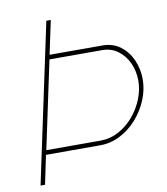

<svg xmlns="http://www.w3.org/2000/svg" viewBox="-80 -778 735 845"><g transform="rotate(-10 287.0 -355.0)"><path d="M184 -710H204L172 -560H408Q455 -560 488.5 -534.5Q522 -509 539.5 -468.5Q557 -428 557 -383Q557 -337 538.5 -292Q520 -247 487.5 -210Q455 -173 412.5 -151Q370 -129 323 -129H80L53 0H33ZM327 -149Q371 -149 409.5 -170Q448 -191 476.5 -225Q505 -259 521 -299.5Q537 -340 537 -380Q537 -423 520.5 -459Q504 -495 474 -517.5Q444 -540 403 -540H168L85 -149Z"/></g></svg>

Font: Raleway Thin
Style: Italic
Weight: 100
Italic angle: -12°
Designer: Matt McInerney, Pablo Impallari, Rodrigo Fuenzalida
Foundry: Matt McInerney, Pablo Impallari, Rodrigo Fuenzalida
Version: Version 4.026